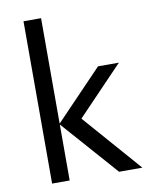

<svg xmlns="http://www.w3.org/2000/svg" viewBox="-84 -800 665 861"><g transform="rotate(-10 249.0 -369.5)"><path d="M83 0V-739H163V-259L377 -482H472L263 -264L494 0H388L163 -255V0Z"/></g></svg>

Font: Cantarell
Style: Regular
Weight: 400
Designer: Dave Crossland, Nikolaus Waxweiler, Florian Fecher, Jacques Le Bailly, Eben Sorkin, Alexei Vanyashin, Alexios Zavras, Em
Version: Version 0.303